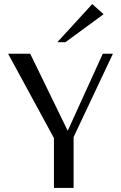

<svg xmlns="http://www.w3.org/2000/svg" viewBox="-20 -927 597 947"><path d="M343 0H246V-246L20 -662H129L314 -282L487 -662H537L343 -251ZM303 -719H263L435 -907L491 -857Z"/></svg>

Font: Belleza
Style: Regular
Weight: 400
Designer: Eduardo Rodriguez Tunni
Foundry: Eduardo Rodriguez Tunni
Version: Version 1.001